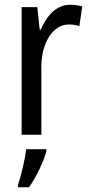

<svg xmlns="http://www.w3.org/2000/svg" viewBox="-20 -567 377 808"><path d="M275 -547C219 -547 178 -504 152 -443H147L137 -537H71V0H154V-282C153 -388 204 -464 269 -464C285 -464 301 -462 314 -457L326 -540C309 -545 291 -547 275 -547ZM175 71V61H90C86 102 68 175 56 210V221H102C132 180 162 116 175 71Z"/></svg>

Font: Noto Sans Gujarati UI Condensed
Style: Regular
Weight: 400
Width: 3
Designer: Jelle Bosma - Monotype Design Team, Universal Thirst
Foundry: Monotype Imaging Inc.
Version: Version 2.106